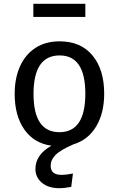

<svg xmlns="http://www.w3.org/2000/svg" viewBox="-20 -756 624 1008"><path d="M428 -667H155V-736H428ZM246 114Q246 162 302 162Q329 162 363 155L354 225Q319 232 291 232Q234 232 200 203.5Q166 175 166 131Q166 56 250 9Q158 -4 107.5 -76.5Q57 -149 57 -263Q57 -345 85 -407.5Q113 -470 166 -504.5Q219 -539 293 -539Q404 -539 465.5 -465Q527 -391 527 -264Q527 -162 484.5 -91.5Q442 -21 365 2Q296 32 271 58Q246 84 246 114ZM292 -62Q428 -62 428 -264Q428 -465 293 -465Q156 -465 156 -263Q156 -62 292 -62Z"/></svg>

Font: Fira Sans
Style: Regular
Weight: 400
Designer: bBox Type GmbH & Carrois Corporate GbR & Edenspiekermann AG
Foundry: bBox Type GmbH & Carrois Corporate GbR & Edenspiekermann AG
Version: Version 4.301